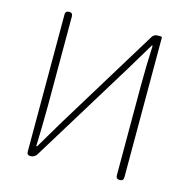

<svg xmlns="http://www.w3.org/2000/svg" viewBox="-106 -829 918 933"><g transform="rotate(15 352.5 -363.0)"><path d="M110 -363V-16C110 -6 116 0 126 0H129C141 0 153 -7 159 -17L475 -532L559 -672H563C560 -604 558 -542 558 -473V-19C558 -6 564 0 577 0C590 0 596 -6 596 -19V-719C596 -724 594 -726 589 -726H576H573C562 -726 553 -721 547 -712L230 -194L147 -54H143C145 -124 147 -191 147 -259V-708C147 -720 141 -726 129 -726C117 -726 110 -720 110 -708Z"/></g></svg>

Font: GenSenRounded2 TW EL
Style: Regular
Weight: 250
Version: Version 2.100;PS 2.1;hotconv 16.6.51;makeotf.lib2.5.65220 DE